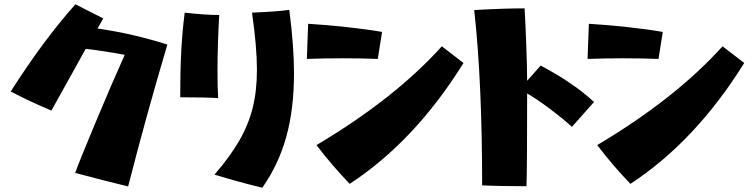

<svg xmlns="http://www.w3.org/2000/svg" viewBox="-20 -827 3523 896"><path d="M331 -20Q345 -62 424 -251Q503 -440 562 -571Q474 -588 380 -599L220 -311Q113 -356 30 -400Q183 -640 332 -807L462 -741L435 -694Q601 -670 761 -619Q661 -282 578 43Q462 15 331 -20Z M981 -12Q1054 -97 1096.5 -170.5Q1139 -244 1159 -323Q1179 -402 1179 -502Q1179 -609 1156 -768Q1276 -773 1330 -781Q1352 -611 1352 -486Q1352 -317 1315.5 -187Q1279 -57 1204 49Q1103 25 981 -12ZM821 -373Q821 -499 826 -591.5Q831 -684 842 -768Q937 -757 1003 -757Q995 -615 995 -494Q995 -423 998 -369Q946 -373 821 -373Z M1457 -150Q1821 -366 2042 -611L2143 -533Q1916 -168 1612 31Q1529 -55 1457 -150ZM1763 -678 1743 -552Q1665 -555 1579 -555Q1495 -555 1412 -552L1418 -716Q1503 -711 1599 -700.5Q1695 -690 1763 -678Z M2193 -780Q2327 -788 2428 -788Q2432 -724 2436 -615.5Q2440 -507 2440 -450L2503 -521Q2658 -439 2752 -351L2649 -235Q2610 -271 2549 -317Q2488 -363 2440 -391Q2440 -51 2437 42Q2384 42 2326.5 41Q2269 40 2230 38Q2230 -446 2193 -780Z M2767 -150Q3131 -366 3352 -611L3453 -533Q3226 -168 2922 31Q2839 -55 2767 -150ZM3073 -678 3053 -552Q2975 -555 2889 -555Q2805 -555 2722 -552L2728 -716Q2813 -711 2909 -700.5Q3005 -690 3073 -678Z"/></svg>

Font: Otomanopee One
Style: Regular
Weight: 400
Designer: Das Ende der Wildnis
Foundry: Gutenberg Labo
Version: Version 3.005